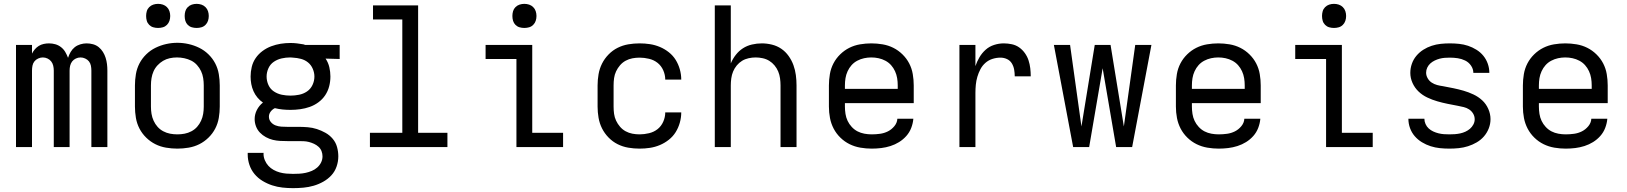

<svg xmlns="http://www.w3.org/2000/svg" viewBox="-20 -763 8440 996"><path d="M63 0V-530H146V-485Q152 -497 161 -507.5Q170 -518 181.5 -525Q193 -532 206.5 -535Q220 -538 234 -538Q234 -538 234 -538Q234 -538 234 -538Q251 -538 267 -533.5Q283 -529 296.5 -518.5Q310 -508 318.5 -493.5Q327 -479 333 -463Q338 -479 346.5 -493.5Q355 -508 367.5 -518Q380 -528 396.5 -533Q413 -538 429 -538Q429 -538 429 -538Q429 -538 429 -538Q446 -538 462.5 -533.5Q479 -529 492 -518.5Q505 -508 514 -493.5Q523 -479 528 -463Q533 -447 535 -430.5Q537 -414 537 -397V0H454V-397Q454 -410 451.5 -422.5Q449 -435 441.5 -444.5Q434 -454 422 -459.5Q410 -465 398 -465Q385 -465 373.5 -459.5Q362 -454 354.5 -444.5Q347 -435 344 -422.5Q341 -410 341 -397V0H259V-397Q259 -410 256 -422.5Q253 -435 245.5 -444.5Q238 -454 226.5 -459.5Q215 -465 202 -465Q190 -465 178 -459.5Q166 -454 158.5 -444.5Q151 -435 148.5 -422.5Q146 -410 146 -397V0Z M900 8Q871 8 841.5 3Q812 -2 786 -15Q760 -28 738.5 -49Q717 -70 703.5 -96Q690 -122 685 -151.5Q680 -181 680 -210V-320Q680 -349 685 -378.5Q690 -408 703.5 -434Q717 -460 738.5 -481Q760 -502 786.5 -515Q813 -528 842 -534.5Q871 -541 900 -541Q929 -541 958 -534.5Q987 -528 1013.5 -515Q1040 -502 1061.5 -481Q1083 -460 1096.5 -434Q1110 -408 1115 -378.5Q1120 -349 1120 -320V-210Q1120 -181 1115 -151.5Q1110 -122 1096.5 -96Q1083 -70 1061.5 -49Q1040 -28 1014 -15Q988 -2 958.5 3Q929 8 900 8ZM900 -66Q919 -66 937.5 -69.5Q956 -73 973 -82Q990 -91 1002.5 -105Q1015 -119 1023 -136.5Q1031 -154 1034 -172.5Q1037 -191 1037 -210V-320Q1037 -339 1034 -358Q1031 -377 1023 -394Q1015 -411 1002 -425.5Q989 -440 972 -448.5Q955 -457 936 -461Q917 -465 898 -465Q879 -465 860.5 -461Q842 -457 826 -447.5Q810 -438 797 -424Q784 -410 776.5 -393Q769 -376 766 -357.5Q763 -339 763 -320V-210Q763 -191 766 -172.5Q769 -154 777 -136.5Q785 -119 797.5 -105Q810 -91 827 -82Q844 -73 862.5 -69.5Q881 -66 900 -66ZM1000 -618Q987 -618 975 -621.5Q963 -625 954 -634Q945 -643 941.5 -655Q938 -667 938 -680Q938 -693 941.5 -705Q945 -717 954 -726Q963 -735 975 -739Q987 -743 1000 -743Q1013 -743 1025 -739Q1037 -735 1046 -726Q1055 -717 1059 -705Q1063 -693 1063 -680Q1063 -667 1059 -655Q1055 -643 1046 -634Q1037 -625 1025 -621.5Q1013 -618 1000 -618ZM800 -618Q787 -618 775 -621.5Q763 -625 754 -634Q745 -643 741.5 -655Q738 -667 738 -680Q738 -693 741.5 -705Q745 -717 754 -726Q763 -735 775 -739Q787 -743 800 -743Q813 -743 825 -739Q837 -735 846 -726Q855 -717 859 -705Q863 -693 863 -680Q863 -667 859 -655Q855 -643 846 -634Q837 -625 825 -621.5Q813 -618 800 -618Z M1500 213Q1473 213 1445.5 210Q1418 207 1392 198.5Q1366 190 1342 175.5Q1318 161 1300.5 140Q1283 119 1274 92.5Q1265 66 1265 39Q1265 36 1265 34Q1265 32 1265 30H1348Q1347 31 1347 32.5Q1347 34 1347 35Q1347 52 1354 68.5Q1361 85 1372.5 97.5Q1384 110 1399.5 118.5Q1415 127 1431.5 131.5Q1448 136 1465.5 137.5Q1483 139 1500 139Q1517 139 1533.5 138Q1550 137 1566 133.5Q1582 130 1597.5 123.5Q1613 117 1625.5 106Q1638 95 1645.5 80Q1653 65 1653 48Q1653 34 1648 21Q1643 8 1632.5 -1.5Q1622 -11 1609 -17Q1596 -23 1582.5 -26.5Q1569 -30 1555 -30.5Q1541 -31 1528 -31H1472Q1453 -31 1433.5 -32Q1414 -33 1395.5 -37.5Q1377 -42 1359.5 -51.5Q1342 -61 1328.5 -75Q1315 -89 1308 -107.5Q1301 -126 1301 -145Q1301 -170 1312.5 -192.5Q1324 -215 1344 -231Q1328 -242 1315.5 -257Q1303 -272 1295 -290Q1287 -308 1283.5 -327Q1280 -346 1280 -366Q1280 -391 1286 -416Q1292 -441 1306.5 -462Q1321 -483 1342 -498.5Q1363 -514 1387 -523Q1411 -532 1436 -536Q1461 -540 1487 -540Q1504 -540 1520.5 -538Q1537 -536 1554 -533L1563 -530H1742V-457L1669 -459Q1683 -438 1688.5 -414Q1694 -390 1694 -366Q1694 -340 1687.5 -315Q1681 -290 1667 -269Q1653 -248 1632 -232.5Q1611 -217 1587 -208.5Q1563 -200 1537.5 -196.5Q1512 -193 1487 -193Q1466 -193 1446 -195Q1426 -197 1406 -202Q1393 -196 1384 -184Q1375 -172 1375 -158Q1375 -142 1385 -130Q1395 -118 1409.5 -112.5Q1424 -107 1439.5 -106Q1455 -105 1470 -105Q1470 -105 1471 -105Q1472 -105 1472 -105H1528Q1552 -105 1576.5 -103Q1601 -101 1624 -93.5Q1647 -86 1668.5 -74Q1690 -62 1706 -43Q1722 -24 1728.5 0Q1735 24 1735 48Q1735 75 1726 101Q1717 127 1699 146.5Q1681 166 1657 179.5Q1633 193 1607 200.5Q1581 208 1554 210.5Q1527 213 1500 213ZM1487 -267Q1509 -267 1531.5 -271.5Q1554 -276 1572.5 -288.5Q1591 -301 1601 -322Q1611 -343 1611 -366Q1611 -386 1602.5 -406Q1594 -426 1578 -439Q1562 -452 1541.5 -457.5Q1521 -463 1500 -464L1487 -465Q1486 -465 1486 -465Q1486 -465 1485 -465Q1463 -465 1441 -460Q1419 -455 1400.5 -442.5Q1382 -430 1372.5 -409Q1363 -388 1363 -366Q1363 -343 1372.5 -322Q1382 -301 1401 -288.5Q1420 -276 1442 -271.5Q1464 -267 1487 -267Z M1899 0V-74H2067V-662H1915V-735H2149V-74H2301V0Z M2659 0V-457H2499V-530H2741V-74H2901V0ZM2700 -618Q2687 -618 2675 -621.5Q2663 -625 2654 -634Q2645 -643 2641.5 -655Q2638 -667 2638 -680Q2638 -693 2641.5 -705Q2645 -717 2654 -726Q2663 -735 2675 -739Q2687 -743 2700 -743Q2713 -743 2725 -739Q2737 -735 2746 -726Q2755 -717 2759 -705Q2763 -693 2763 -680Q2763 -667 2759 -655Q2755 -643 2746 -634Q2737 -625 2725 -621.5Q2713 -618 2700 -618Z M3298 8Q3268 8 3239 3Q3210 -2 3184 -15Q3158 -28 3137 -49.5Q3116 -71 3103 -97Q3090 -123 3085 -152Q3080 -181 3080 -210V-320Q3080 -349 3085 -378Q3090 -407 3103 -433Q3116 -459 3137 -480.5Q3158 -502 3184 -515Q3210 -528 3239 -533Q3268 -538 3298 -538Q3325 -538 3351.5 -534Q3378 -530 3403 -519.5Q3428 -509 3449.5 -492Q3471 -475 3485 -452.5Q3499 -430 3506.5 -403.5Q3514 -377 3514 -350Q3514 -350 3514 -350Q3514 -350 3514 -350H3431Q3431 -350 3431 -350Q3431 -350 3431 -350Q3431 -375 3420.5 -398.5Q3410 -422 3391 -437Q3372 -452 3347 -458Q3322 -464 3298 -464Q3279 -464 3260.5 -460.5Q3242 -457 3225.5 -448Q3209 -439 3196.5 -424.5Q3184 -410 3176 -393Q3168 -376 3165.5 -357.5Q3163 -339 3163 -320V-210Q3163 -191 3165.5 -172.5Q3168 -154 3176 -137Q3184 -120 3196.5 -105.5Q3209 -91 3225.5 -82Q3242 -73 3260.5 -69.5Q3279 -66 3298 -66Q3322 -66 3347 -72Q3372 -78 3391 -93Q3410 -108 3420.5 -131.5Q3431 -155 3431 -180Q3431 -180 3431 -180Q3431 -180 3431 -180H3514Q3514 -180 3514 -180Q3514 -180 3514 -180Q3514 -153 3506.5 -126.5Q3499 -100 3485 -77.5Q3471 -55 3449.5 -38Q3428 -21 3403 -10.5Q3378 0 3351.5 4Q3325 8 3298 8Z M3688 0V-735H3771V-434Q3781 -458 3797 -478.5Q3813 -499 3834 -512.5Q3855 -526 3880.5 -532Q3906 -538 3932 -538Q3958 -538 3984.5 -531.5Q4011 -525 4033 -510Q4055 -495 4071 -472.5Q4087 -450 4096 -425Q4105 -400 4108.5 -373.5Q4112 -347 4112 -320V0H4029V-320Q4029 -338 4026.5 -356.5Q4024 -375 4017 -392Q4010 -409 3998 -423.5Q3986 -438 3970.5 -447.5Q3955 -457 3936.5 -461Q3918 -465 3900 -465Q3882 -465 3863.5 -461Q3845 -457 3829.5 -447.5Q3814 -438 3802 -423.5Q3790 -409 3783 -392Q3776 -375 3773.5 -356.5Q3771 -338 3771 -320V0Z M4502 8Q4473 8 4443.5 3Q4414 -2 4387.5 -15Q4361 -28 4339.5 -49Q4318 -70 4304.5 -96Q4291 -122 4285.5 -151Q4280 -180 4280 -210V-320Q4280 -349 4285 -378.5Q4290 -408 4303.5 -434Q4317 -460 4338.5 -481Q4360 -502 4386 -515Q4412 -528 4441.5 -533Q4471 -538 4500 -538Q4529 -538 4558.5 -533Q4588 -528 4614 -515Q4640 -502 4661.5 -481Q4683 -460 4696.5 -434Q4710 -408 4715 -378.5Q4720 -349 4720 -320V-228H4363V-210Q4363 -191 4366 -172Q4369 -153 4377 -136Q4385 -119 4398.5 -104.5Q4412 -90 4428.5 -81.5Q4445 -73 4464 -69.5Q4483 -66 4502 -66Q4524 -66 4545.5 -69Q4567 -72 4586 -81.5Q4605 -91 4619.5 -108.5Q4634 -126 4635 -147H4718Q4716 -123 4707 -99.5Q4698 -76 4681.5 -57.5Q4665 -39 4644 -26Q4623 -13 4599.5 -5.5Q4576 2 4551.5 5Q4527 8 4502 8ZM4637 -302V-320Q4637 -339 4634 -357.5Q4631 -376 4623 -393.5Q4615 -411 4602.5 -425Q4590 -439 4573 -448Q4556 -457 4537.5 -461Q4519 -465 4500 -465Q4481 -465 4462.5 -461Q4444 -457 4427 -448Q4410 -439 4397.5 -425Q4385 -411 4377 -393.5Q4369 -376 4366 -357.5Q4363 -339 4363 -320V-302Z M4957 0V-530H5040V-420Q5048 -444 5061 -466Q5074 -488 5093 -505Q5112 -522 5137 -530Q5162 -538 5187 -538Q5208 -538 5229 -533.5Q5250 -529 5267 -517Q5284 -505 5296.5 -487.5Q5309 -470 5315.5 -450Q5322 -430 5324.5 -409Q5327 -388 5327 -367H5244Q5244 -384 5241 -401.5Q5238 -419 5229 -434Q5220 -449 5204 -456.5Q5188 -464 5170 -464Q5149 -464 5128.5 -457.5Q5108 -451 5092 -437Q5076 -423 5066 -404Q5056 -385 5050 -364.5Q5044 -344 5042 -323Q5040 -302 5040 -281V0Z M5547 0 5447 -530H5531L5590 -107L5659 -530H5741L5810 -107L5869 -530H5953L5853 0H5770L5700 -409L5630 0Z M6302 8Q6273 8 6243.5 3Q6214 -2 6187.5 -15Q6161 -28 6139.5 -49Q6118 -70 6104.5 -96Q6091 -122 6085.5 -151Q6080 -180 6080 -210V-320Q6080 -349 6085 -378.5Q6090 -408 6103.5 -434Q6117 -460 6138.5 -481Q6160 -502 6186 -515Q6212 -528 6241.5 -533Q6271 -538 6300 -538Q6329 -538 6358.5 -533Q6388 -528 6414 -515Q6440 -502 6461.5 -481Q6483 -460 6496.5 -434Q6510 -408 6515 -378.5Q6520 -349 6520 -320V-228H6163V-210Q6163 -191 6166 -172Q6169 -153 6177 -136Q6185 -119 6198.5 -104.5Q6212 -90 6228.5 -81.5Q6245 -73 6264 -69.5Q6283 -66 6302 -66Q6324 -66 6345.5 -69Q6367 -72 6386 -81.5Q6405 -91 6419.5 -108.5Q6434 -126 6435 -147H6518Q6516 -123 6507 -99.5Q6498 -76 6481.5 -57.5Q6465 -39 6444 -26Q6423 -13 6399.5 -5.5Q6376 2 6351.5 5Q6327 8 6302 8ZM6437 -302V-320Q6437 -339 6434 -357.5Q6431 -376 6423 -393.5Q6415 -411 6402.5 -425Q6390 -439 6373 -448Q6356 -457 6337.5 -461Q6319 -465 6300 -465Q6281 -465 6262.5 -461Q6244 -457 6227 -448Q6210 -439 6197.5 -425Q6185 -411 6177 -393.5Q6169 -376 6166 -357.5Q6163 -339 6163 -320V-302Z M6859 0V-457H6699V-530H6941V-74H7101V0ZM6900 -618Q6887 -618 6875 -621.5Q6863 -625 6854 -634Q6845 -643 6841.5 -655Q6838 -667 6838 -680Q6838 -693 6841.5 -705Q6845 -717 6854 -726Q6863 -735 6875 -739Q6887 -743 6900 -743Q6913 -743 6925 -739Q6937 -735 6946 -726Q6955 -717 6959 -705Q6963 -693 6963 -680Q6963 -667 6959 -655Q6955 -643 6946 -634Q6937 -625 6925 -621.5Q6913 -618 6900 -618Z M7499 8Q7474 8 7449.5 5.5Q7425 3 7401.5 -4.5Q7378 -12 7356.5 -25Q7335 -38 7319 -56.5Q7303 -75 7294.5 -98.5Q7286 -122 7286 -147Q7286 -147 7286 -147Q7286 -147 7286 -147H7369Q7369 -133 7375 -119.5Q7381 -106 7391.5 -96.5Q7402 -87 7415 -81Q7428 -75 7442 -71.5Q7456 -68 7470 -67Q7484 -66 7499 -66Q7513 -66 7527 -67Q7541 -68 7555 -71Q7569 -74 7582 -80Q7595 -86 7605.5 -95Q7616 -104 7623 -117Q7630 -130 7630 -144Q7630 -160 7622 -173.5Q7614 -187 7601 -195.5Q7588 -204 7573 -207.5Q7558 -211 7543 -214Q7516 -219 7489 -224.5Q7462 -230 7436 -237.5Q7410 -245 7384.5 -257Q7359 -269 7339 -288Q7319 -307 7307.5 -332.5Q7296 -358 7296 -385Q7296 -409 7304 -432Q7312 -455 7327.5 -473.5Q7343 -492 7363.5 -505Q7384 -518 7407 -525.5Q7430 -533 7453.5 -535.5Q7477 -538 7501 -538Q7525 -538 7549 -535.5Q7573 -533 7595.5 -525.5Q7618 -518 7639 -505Q7660 -492 7675 -473.5Q7690 -455 7698 -432Q7706 -409 7706 -385Q7706 -385 7706 -385Q7706 -385 7706 -385H7623Q7623 -405 7611 -422.5Q7599 -440 7580.5 -449Q7562 -458 7542 -461Q7522 -464 7501 -464Q7488 -464 7474.5 -463Q7461 -462 7448 -458.5Q7435 -455 7422.5 -449Q7410 -443 7400 -434Q7390 -425 7384 -412.5Q7378 -400 7378 -386Q7378 -371 7386 -357Q7394 -343 7407 -334.5Q7420 -326 7435 -322Q7450 -318 7465 -316Q7492 -311 7519 -305.5Q7546 -300 7572 -292.5Q7598 -285 7623.5 -273Q7649 -261 7669 -242.5Q7689 -224 7700.5 -198Q7712 -172 7712 -145Q7712 -120 7703 -97Q7694 -74 7678 -55.5Q7662 -37 7640.5 -24.5Q7619 -12 7595.5 -4.5Q7572 3 7547.5 5.5Q7523 8 7499 8Z M8102 8Q8073 8 8043.5 3Q8014 -2 7987.5 -15Q7961 -28 7939.5 -49Q7918 -70 7904.5 -96Q7891 -122 7885.5 -151Q7880 -180 7880 -210V-320Q7880 -349 7885 -378.5Q7890 -408 7903.5 -434Q7917 -460 7938.5 -481Q7960 -502 7986 -515Q8012 -528 8041.5 -533Q8071 -538 8100 -538Q8129 -538 8158.5 -533Q8188 -528 8214 -515Q8240 -502 8261.5 -481Q8283 -460 8296.5 -434Q8310 -408 8315 -378.5Q8320 -349 8320 -320V-228H7963V-210Q7963 -191 7966 -172Q7969 -153 7977 -136Q7985 -119 7998.5 -104.5Q8012 -90 8028.5 -81.5Q8045 -73 8064 -69.5Q8083 -66 8102 -66Q8124 -66 8145.5 -69Q8167 -72 8186 -81.5Q8205 -91 8219.5 -108.5Q8234 -126 8235 -147H8318Q8316 -123 8307 -99.5Q8298 -76 8281.5 -57.5Q8265 -39 8244 -26Q8223 -13 8199.5 -5.5Q8176 2 8151.5 5Q8127 8 8102 8ZM8237 -302V-320Q8237 -339 8234 -357.5Q8231 -376 8223 -393.5Q8215 -411 8202.5 -425Q8190 -439 8173 -448Q8156 -457 8137.5 -461Q8119 -465 8100 -465Q8081 -465 8062.5 -461Q8044 -457 8027 -448Q8010 -439 7997.5 -425Q7985 -411 7977 -393.5Q7969 -376 7966 -357.5Q7963 -339 7963 -320V-302Z"/></svg>

Font: Iosevka Mono
Style: Regular
Weight: 400
Designer: Belleve Invis
Foundry: Belleve Invis
Version: Version 11.1.1